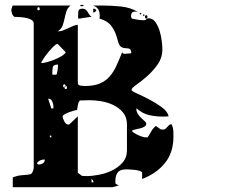

<svg xmlns="http://www.w3.org/2000/svg" viewBox="-20 -770 1040 797"><path d="M327 -747Q325 -744 320 -744Q315 -744 313 -747Q312 -750 320 -750Q328 -750 327 -747ZM613 -233Q615 -236 620.5 -241.5Q626 -247 627 -247Q628 -247 636.5 -240.5Q645 -234 647 -233L657 -232Q663 -232 667 -235.5Q671 -239 674.5 -243Q678 -247 681.5 -250.5Q685 -254 690 -254Q692 -254 693 -253Q699 -239 699.5 -228.5Q700 -218 700 -204Q700 -137 665 -93.5Q630 -50 570 -27V-53Q570 -57 561.5 -60Q553 -63 541.5 -64.5Q530 -66 519 -66.5Q508 -67 503 -67Q479 -67 469 -54.5Q459 -42 459 -20V-12Q459 -9 460 -7L473 0L447 7H33V-33Q33 -34 41 -36.5Q49 -39 53 -40Q56 -41 63.5 -42Q71 -43 80 -43.5Q89 -44 96.5 -45Q104 -46 107 -47Q113 -50 116.5 -59.5Q120 -69 120 -73V-673Q120 -683 108 -689Q96 -695 81.5 -697Q67 -699 54 -699.5Q41 -700 40 -700Q34 -703 30.5 -712.5Q27 -722 27 -727Q27 -731 29.5 -739Q32 -747 33 -747H273Q260 -737 255.5 -722.5Q251 -708 248 -693Q245 -678 240 -664Q235 -650 220 -640H223Q233 -640 242.5 -644Q252 -648 262 -652.5Q272 -657 282 -661.5Q292 -666 303 -667V-427Q303 -416 314.5 -414.5Q326 -413 332 -413Q370 -413 394.5 -423.5Q419 -434 435.5 -453Q452 -472 463.5 -497.5Q475 -523 487 -553Q487 -552 489.5 -549.5Q492 -547 493 -547Q497 -546 509 -547.5Q521 -549 525 -549Q525 -560 521.5 -564Q518 -568 513 -569Q508 -570 501 -570Q494 -570 487 -573Q475 -579 471 -594.5Q467 -610 460.5 -628.5Q454 -647 440 -665Q426 -683 393 -693Q396 -712 390.5 -726Q385 -740 367 -747H407Q442 -747 482 -743Q522 -739 553 -720Q524 -728 524 -703Q524 -702 525 -698Q526 -694 527 -693Q541 -690 552.5 -688Q564 -686 578 -686Q585 -686 587.5 -690Q590 -694 597 -694Q614 -694 625 -678.5Q636 -663 642.5 -642Q649 -621 651.5 -599.5Q654 -578 654 -566Q654 -530 634 -502Q614 -474 590 -453Q566 -432 546 -418Q526 -404 526 -397Q526 -392 548.5 -382Q571 -372 599 -357.5Q627 -343 651.5 -325Q676 -307 680 -287L657 -286Q625 -286 598 -292.5Q571 -299 547 -320Q546 -319 546 -317Q546 -308 550.5 -300Q555 -292 561.5 -285Q568 -278 575 -272Q582 -266 587 -260V-257Q587 -249 580 -244.5Q573 -240 563 -237.5Q553 -235 543 -233Q533 -231 527 -227Q529 -223 537 -218Q545 -213 555 -208.5Q565 -204 574 -201.5Q583 -199 587 -200H593ZM140 -727Q145 -727 145 -733.5Q145 -740 140 -740Q135 -740 135 -733.5Q135 -727 140 -727ZM304 -693Q304 -710 305 -722Q306 -734 323 -734Q331 -734 335.5 -730Q340 -726 343.5 -721Q347 -716 350.5 -710Q354 -704 360 -700Q357 -700 350.5 -699Q344 -698 336.5 -697Q329 -696 322.5 -695Q316 -694 313 -693ZM367 -733Q368 -734 370 -734Q373 -734 373 -733Q379 -731 380 -727Q375 -718 367 -718ZM567 -713Q566 -710 563.5 -710Q561 -710 560 -713Q559 -716 563 -716Q567 -716 567 -713ZM580 -707Q579 -704 576.5 -704Q574 -704 573 -707Q573 -710 577 -710Q581 -710 580 -707ZM587 -693Q582 -693 582 -700Q582 -707 587 -707Q592 -707 592 -700Q592 -693 587 -693ZM220 -587H217Q212 -587 201 -576Q190 -565 179 -551.5Q168 -538 159.5 -525Q151 -512 151 -508Q159 -508 174.5 -512Q190 -516 206 -522.5Q222 -529 235.5 -537Q249 -545 253 -553ZM213 -460Q215 -460 216.5 -465.5Q218 -471 219 -478.5Q220 -486 220.5 -493Q221 -500 221 -502Q201 -502 199 -490.5Q197 -479 197 -460ZM248 -407Q248 -400 253 -400Q258 -400 258 -406.5Q258 -413 253 -413H252Q252 -420 247 -420Q242 -420 242 -413.5Q242 -407 247 -407ZM252 -413Q248 -413 248 -407Q252 -407 252 -413ZM202 -320Q202 -324 201.5 -330.5Q201 -337 199 -343.5Q197 -350 193 -355Q189 -360 183 -360H180L193 -320ZM507 -253Q507 -283 491 -302.5Q475 -322 451.5 -333.5Q428 -345 401.5 -349.5Q375 -354 353 -354L313 -353Q312 -353 309.5 -350.5Q307 -348 307 -347Q305 -343 302.5 -330Q300 -317 300 -313Q299 -314 289.5 -311.5Q280 -309 269 -305Q258 -301 249 -296Q240 -291 240 -287Q240 -279 247 -266Q254 -253 263 -253H267L303 -287V-53L320 -40L339 -39Q361 -39 390.5 -44.5Q420 -50 445.5 -62.5Q471 -75 489 -95.5Q507 -116 507 -147ZM193 -207H187V-200H193ZM166 -108Q144 -108 133 -93Q133 -92 135.5 -89.5Q138 -87 140 -87Q150 -87 158 -92Q166 -97 166 -108ZM368 -13Q368 -22 360 -27V-13Z"/></svg>

Font: Genkaimincho
Style: Regular
Weight: 800
Designer: Dr. Ken Lunde (project architect, glyph set definition & overall production); Masataka HATTORI \u670D \u90E8 \u6B63 \u8C
Foundry: Adobe Systems Incorporated
Version: Version 1.00